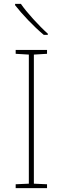

<svg xmlns="http://www.w3.org/2000/svg" viewBox="-20 -972 323 992"><path d="M88 -952H58V-945C93 -900 153 -836 206 -792H227V-798C182 -838 117 -909 88 -952ZM223 0V-20L155 -23V-690L223 -694V-714H61V-694L129 -690V-23L61 -20V0Z"/></svg>

Font: Noto Sans Lao Thin
Style: Regular
Weight: 100
Designer: Monotype Design Team
Foundry: Monotype Imaging Inc.
Version: Version 2.003